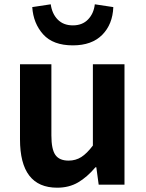

<svg xmlns="http://www.w3.org/2000/svg" viewBox="-20 -859 677 893"><path d="M73 -211V-560H219V-229Q219 -165 237.5 -138.5Q256 -112 299 -112Q332 -112 358 -128.5Q384 -145 412 -182V-560H559V0H439L428 -81H424Q385 -35 343 -10.5Q301 14 246 14Q73 14 73 -211ZM130 -826 216 -839Q222 -795 248.5 -768Q275 -741 319 -741Q363 -741 389.5 -768.5Q416 -796 421 -839L507 -826Q504 -746 455.5 -697Q407 -648 319 -648Q227 -648 181 -699Q135 -750 130 -826Z"/></svg>

Font: Merged Yaku Han JP
Style: Bold
Weight: 700
Designer: Ryoko NISHIZUKA 西塚涼子 (kana, bopomofo & ideographs); Paul D. Hunt (Latin, Greek & Cyrillic); Sandoll Communications 산돌커뮤니
Foundry: Adobe
Version: Version 2.004